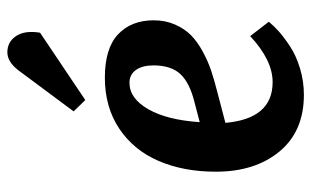

<svg xmlns="http://www.w3.org/2000/svg" viewBox="-182 -650 846 522"><g transform="rotate(-90 241.0 -389.0)"><path d="M311 -762.2Q334 -792 359.9 -792Q388.2 -792 404.1 -768.1Q419.9 -744.1 413.1 -703.1L230 -580.1L199.2 -611.8ZM291 -526.9Q370.6 -526.9 408.7 -491Q446.8 -455.1 446.8 -394Q446.8 -362.3 435.3 -336.2Q423.8 -310.1 406.2 -292.7Q388.7 -275.4 361.6 -260.7Q334.5 -246.1 309.6 -237.8Q284.7 -229.5 252 -221.2L168 -199.2Q179.2 -70.8 278.8 -70.8Q338.4 -70.8 403.8 -131.8L442.9 -81.1Q432.1 -67.9 416.3 -53.7Q400.4 -39.6 375.5 -23.2Q350.6 -6.8 315.9 3.7Q281.2 14.2 244.1 14.2Q145 14.2 90.1 -52.2Q35.2 -118.7 35.2 -225.1Q35.2 -313 64.5 -380.9Q93.8 -448.7 152.3 -487.8Q210.9 -526.9 291 -526.9ZM324.2 -395Q324.2 -424.8 311.8 -442.4Q299.3 -460 276.9 -460Q234.4 -460 205.1 -408.9Q175.8 -357.9 169.9 -269L224.1 -283.2Q277.3 -296.4 300.8 -321.8Q324.2 -347.2 324.2 -395Z"/></g></svg>

Font: Literata Book
Style: Bold Italic
Weight: 700
Italic angle: -3°
Designer: Latin by Veronika Burian and Jose Scaglione. Greek by Irene Vlachou. Cyrillic by Vera Evstafieva
Foundry: TypeTogether
Version: Version 1.003;PS 001.003;hotconv 1.0.88;makeotf.lib2.5.64775